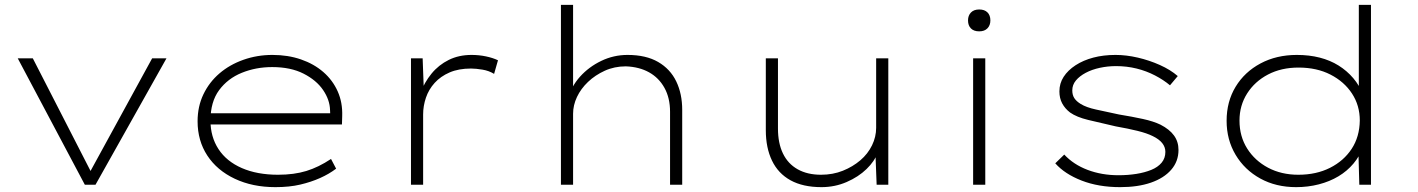

<svg xmlns="http://www.w3.org/2000/svg" viewBox="-20 -760 5834 790"><path d="M329 0 53 -520H115L359 -44L338 -30L606 -520H665L373 0Z M1113 10Q1019 10 946 -24.5Q873 -59 833 -120Q793 -181 793 -261Q793 -322 817 -372Q841 -422 883 -458Q925 -494 981.5 -514Q1038 -534 1101 -534Q1165 -534 1218.5 -515.5Q1272 -497 1310.5 -463.5Q1349 -430 1369.5 -384Q1390 -338 1388 -282L1387 -248H835V-294H1360L1339 -283L1338 -307Q1337 -349 1309.5 -389.5Q1282 -430 1229 -457Q1176 -484 1100 -484Q1033 -484 975 -460.5Q917 -437 881.5 -389Q846 -341 846 -264Q846 -197 879 -146.5Q912 -96 975 -68.5Q1038 -41 1124 -41Q1190 -41 1240.5 -56.5Q1291 -72 1342 -106L1363 -66Q1334 -44 1297 -27.5Q1260 -11 1215.5 -0.5Q1171 10 1113 10Z M1671 0V-520H1719L1724 -385L1709 -375Q1726 -421 1755.5 -457Q1785 -493 1826.5 -513.5Q1868 -534 1920 -534Q1951 -534 1979.5 -528Q2008 -522 2029 -512L2013 -456Q1992 -469 1965 -473.5Q1938 -478 1918 -478Q1867 -478 1830 -462Q1793 -446 1768.5 -419Q1744 -392 1732.5 -358Q1721 -324 1721 -289V0Z M2288 0V-740H2338V-371L2318 -353Q2330 -404 2366.5 -444.5Q2403 -485 2454 -509.5Q2505 -534 2562 -534Q2638 -534 2688 -505Q2738 -476 2762.5 -425Q2787 -374 2787 -308V0H2737V-300Q2737 -357 2714 -398.5Q2691 -440 2650.5 -462.5Q2610 -485 2555 -487Q2508 -487 2468.5 -469Q2429 -451 2399.5 -423Q2370 -395 2354 -361Q2338 -327 2338 -292V0H2313Q2302 0 2296 0Q2290 0 2288 0Z M3360 10Q3284 10 3233 -18Q3182 -46 3156.5 -99Q3131 -152 3131 -224V-520H3181V-231Q3181 -171 3201.5 -128.5Q3222 -86 3262 -63.5Q3302 -41 3358 -41Q3407 -41 3448 -57.5Q3489 -74 3520 -100.5Q3551 -127 3568 -162Q3585 -197 3585 -234V-520H3635V0H3587L3582 -130H3590Q3579 -97 3545.5 -64.5Q3512 -32 3463.5 -11Q3415 10 3360 10Z M3984 0V-520H4034V0ZM4009 -631Q3987 -631 3975 -643Q3963 -655 3963 -676Q3963 -696 3975 -708.5Q3987 -721 4009 -721Q4031 -721 4043 -709Q4055 -697 4055 -676Q4055 -656 4043 -643.5Q4031 -631 4009 -631Z M4589 10Q4500 10 4430.5 -17Q4361 -44 4322 -88L4359 -124Q4397 -83 4455 -61Q4513 -39 4582 -39Q4621 -39 4655.5 -44.5Q4690 -50 4717 -61Q4744 -72 4759.5 -90.5Q4775 -109 4775 -135Q4775 -175 4723 -200Q4699 -212 4660.5 -221.5Q4622 -231 4571 -240Q4505 -255 4457.5 -266.5Q4410 -278 4383 -297Q4362 -313 4350.5 -334.5Q4339 -356 4339 -384Q4339 -417 4356.5 -444Q4374 -471 4405.5 -491.5Q4437 -512 4478.5 -523Q4520 -534 4570 -534Q4614 -534 4661.5 -523Q4709 -512 4752.5 -492.5Q4796 -473 4826 -447L4794 -409Q4768 -431 4732.5 -449.5Q4697 -468 4656.5 -478Q4616 -488 4572 -488Q4538 -488 4505.5 -481Q4473 -474 4447.5 -460.5Q4422 -447 4407 -429Q4392 -411 4392 -388Q4392 -369 4400.5 -356Q4409 -343 4427 -332Q4450 -318 4489 -309.5Q4528 -301 4584 -289Q4639 -280 4682.5 -270.5Q4726 -261 4755 -247Q4792 -228 4810.5 -202.5Q4829 -177 4829 -143Q4829 -96 4799 -61.5Q4769 -27 4715.5 -8.5Q4662 10 4589 10Z M5313 10Q5230 10 5165.5 -25.5Q5101 -61 5064 -123Q5027 -185 5027 -263Q5027 -342 5064 -403Q5101 -464 5166.5 -499Q5232 -534 5316 -534Q5367 -534 5410 -523Q5453 -512 5487.5 -490.5Q5522 -469 5548 -438.5Q5574 -408 5590 -368L5571 -384V-740H5621V0H5573L5569 -145L5589 -157Q5575 -118 5549 -87Q5523 -56 5487 -34.5Q5451 -13 5406.5 -1.5Q5362 10 5313 10ZM5322 -41Q5396 -41 5452.5 -69.5Q5509 -98 5541.5 -147.5Q5574 -197 5575 -264Q5575 -326 5543 -375Q5511 -424 5454.5 -453Q5398 -482 5323 -482Q5252 -482 5197.5 -453.5Q5143 -425 5111.5 -375.5Q5080 -326 5080 -264Q5080 -199 5111.5 -149Q5143 -99 5197.5 -70Q5252 -41 5322 -41Z"/></svg>

Font: Lexend Peta ExtraLight
Style: Regular
Weight: 250
Version: Version 1.007